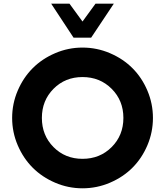

<svg xmlns="http://www.w3.org/2000/svg" viewBox="-20 -1020 903 1050"><path d="M382.3 -814 259.8 -1000H359.9L431.2 -902.3L502.4 -1000H602.5L478.5 -814ZM431.2 9.8Q353 9.8 281.7 -20.8Q210.4 -51.3 158.9 -102.8Q107.4 -154.3 76.9 -225.6Q46.4 -296.9 46.4 -375Q46.4 -453.1 76.9 -524.4Q107.4 -595.7 158.9 -647.2Q210.4 -698.7 281.7 -729.2Q353 -759.8 431.2 -759.8Q509.8 -759.8 581.3 -729.2Q652.8 -698.7 704.3 -647.2Q755.9 -595.7 786.1 -524.4Q816.4 -453.1 816.4 -375Q816.4 -296.9 786.1 -225.6Q755.9 -154.3 704.3 -102.8Q652.8 -51.3 581.3 -20.8Q509.8 9.8 431.2 9.8ZM431.2 -151.4Q526.4 -151.4 590.6 -215.6Q654.8 -279.8 654.8 -375Q654.8 -470.2 590.6 -534.4Q526.4 -598.6 431.2 -598.6Q336.4 -598.6 272.7 -534.4Q209 -470.2 209 -375Q209 -279.8 272.7 -215.6Q336.4 -151.4 431.2 -151.4Z"/></svg>

Font: Now Alt
Style: Bold
Weight: 700
Designer: Alfredo Marco Pradil
Foundry: Alfredo Marco Pradil
Version: Version 1.002;PS 001.002;hotconv 1.0.88;makeotf.lib2.5.64775